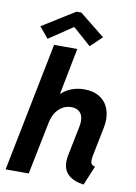

<svg xmlns="http://www.w3.org/2000/svg" viewBox="-103 -1028 782 1102"><g transform="rotate(10 288.0 -477.0)"><path d="M343.3 -104.5Q343.3 -122.6 347.7 -143.6L382.3 -315.4Q385.7 -332 385.7 -347.2Q385.7 -381.8 367.4 -399.7Q349.1 -417.5 318.4 -417.5Q276.4 -417.5 245.4 -387.5Q214.4 -357.4 204.6 -307.1L142.6 0H7.8L157.7 -752H293L240.2 -481.9H242.7Q268.1 -506.3 302 -518.6Q335.9 -530.8 374 -530.8Q423.3 -530.8 457.8 -511.5Q492.2 -492.2 509.3 -458.3Q526.4 -424.3 526.4 -381.3Q526.4 -361.3 521.5 -334.5L487.3 -164.1Q484.4 -147.9 484.4 -137.2Q484.4 -122.1 490.5 -114.7Q496.6 -107.4 510.3 -104L463.4 8.3Q343.3 -8.8 343.3 -104.5ZM61.5 -843.8 251.5 -961.9H279.3L426.8 -843.8L359.9 -779.8L255.9 -871.6H251.5L114.7 -779.8Z"/></g></svg>

Font: Reddit Sans Fudge
Style: Bold
Weight: 700
Italic angle: -11.25°
Designer: Stephen Hutchings
Version: Version 1.013